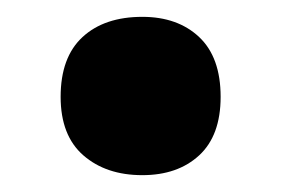

<svg xmlns="http://www.w3.org/2000/svg" viewBox="-20 -196 335 228"><path d="M52 -81Q52 -128 78 -152Q104 -176 149 -176Q191 -176 216.5 -152Q242 -128 242 -81Q242 -35 216.5 -11.5Q191 12 149 12Q106 12 79 -11.5Q52 -35 52 -81Z"/></svg>

Font: Noto Sans Telugu Condensed Black
Style: Regular
Weight: 900
Width: 3
Designer: Jelle Bosma - Monotype Design Team
Foundry: Monotype Imaging Inc.
Version: Version 2.005; ttfautohint (v1.8.4.7-5d5b)